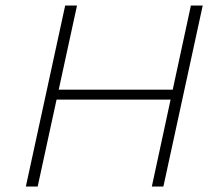

<svg xmlns="http://www.w3.org/2000/svg" viewBox="-20 -678 778 698"><path d="M532 0 674 -658H717L574 0ZM74 0 217 -658H260L117 0ZM158 -316 166 -352H636L629 -316Z"/></svg>

Font: Ysabeau Infant ExtraLight
Style: Italic
Weight: 250
Italic angle: -12°
Designer: Christian Thalmann (Catharsis Fonts)
Version: Version 2.001;gftools[0.9.30]; featfreeze: ss01,ss02,lnum